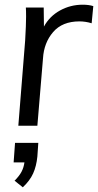

<svg xmlns="http://www.w3.org/2000/svg" viewBox="-20 -535 417 817"><path d="M377 -509 370 -436Q344 -444 318 -444Q245 -444 206 -398.5Q167 -353 163 -287L139 0H58L87 -362Q91 -430 91 -464Q91 -490 90 -503H166L167 -422Q191 -466 235.5 -490.5Q280 -515 332 -515Q358 -515 377 -509ZM143 73 139 131Q135 172 121 203Q107 234 77 262L42 234Q62 214 71.5 196Q81 178 84 156H38L44 73Z"/></svg>

Font: Muli
Style: Italic
Weight: 400
Italic angle: -4.541°
Designer: Vernon Adams
Foundry: Vernon Adams
Version: Version 2.001